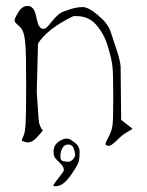

<svg xmlns="http://www.w3.org/2000/svg" viewBox="-20 -456 508 663"><path d="M215.8 102.5Q223.6 102.5 231.4 94.7Q239.3 86.9 239.3 78.1Q239.3 69.3 234.4 56.2Q229.5 43 215.8 43Q202.1 43 195.3 55.7Q188.5 68.4 188.5 83.5Q188.5 98.6 198.2 100.6Q208 102.5 215.8 102.5ZM200.2 129.4Q200.2 125 198.2 121.1Q196.3 117.2 194.3 114.7Q192.4 112.3 188.5 108.4L176.8 96.7Q168.9 88.9 167 83.5Q165 78.1 165 67.4Q165 39.1 194.3 26.4Q203.1 22.5 208.5 22.5Q213.9 22.5 219.7 24.4Q225.6 26.4 240.2 38.1Q254.9 49.8 254.9 67.4Q254.9 85 252.9 98.1Q251 111.3 224.6 148.9Q199.2 185.1 176.8 186.5L170.4 187Q167 187 164.6 186Q163.6 184.6 165 182.6Q168 176.8 174.8 168L198.2 137.7Q200.2 135.3 200.2 129.4ZM111.3 -305.7Q108.4 -182.6 106.9 -138.7L113.3 -44.9Q115.2 -19 127.9 -5.9Q123 2 106.9 19Q90.8 36.1 74.2 36.1L56.6 31.2Q55.7 29.3 55.7 26.9Q55.7 24.4 61 13.7Q66.4 2.9 68.4 -28.8Q70.3 -60.5 70.3 -159.2Q70.3 -257.8 68.4 -291Q66.4 -324.2 61.5 -340.8Q56.6 -357.4 43.5 -368.2Q30.3 -378.9 30.3 -385.7Q30.3 -392.6 43.5 -414.1Q56.6 -435.5 75.7 -435.5Q95.7 -435.5 103.5 -405.3Q104.5 -401.4 106.9 -390.1Q109.4 -378.9 111.3 -373Q113.3 -367.2 118.2 -361.8Q123 -356.4 128.4 -356.4Q133.8 -356.4 137.7 -358.9Q141.6 -361.3 144 -363.8Q146.5 -366.2 151.4 -372.6Q156.2 -378.9 167 -391.1Q177.7 -403.3 187 -409.7Q196.3 -416 221.2 -423.8Q246.1 -431.6 265.6 -431.6Q285.2 -431.6 318.8 -403.3Q352.5 -375 361.8 -347.2Q371.1 -319.3 382.8 -283.7Q394.5 -248 396.5 -227.5L398.4 -42L437.5 -11.7Q433.6 -7.8 418.5 0.5Q403.3 8.8 384.3 27.8Q365.2 46.9 356.9 47.4Q348.6 47.9 345.7 43.9H344.7Q343.8 43 344.7 38.6Q345.7 34.2 356 14.6Q366.2 -4.9 368.7 -24.9Q371.1 -44.9 371.1 -123Q371.1 -201.2 368.2 -227.5Q365.2 -253.9 352.1 -296.9Q338.9 -339.8 312.5 -370.1Q286.1 -400.4 244.1 -400.4H233.4Q143.1 -356.4 111.3 -305.7Z"/></svg>

Font: Drukaatie burti
Style: Thin
Weight: 100
Version: Version 0.14